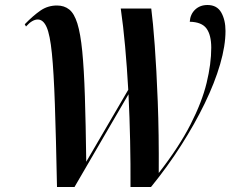

<svg xmlns="http://www.w3.org/2000/svg" viewBox="-20 -748 922 768"><path d="M208 0Q204 -200 199.5 -330.5Q195 -461 187.5 -535Q180 -609 166.5 -639.5Q153 -670 131 -670Q109 -670 84 -642L79 -651Q112 -685 141.5 -705.5Q171 -726 208 -726Q237 -726 257 -710Q277 -694 289.5 -654Q302 -614 309 -543Q316 -472 319.5 -363.5Q323 -255 325 -101L493 -389Q488 -479 480.5 -562Q473 -645 463 -714H585Q592 -661 599 -566Q606 -471 611 -341.5Q616 -212 615 -56Q696 -160 742 -250Q788 -340 806.5 -416.5Q825 -493 825 -557Q825 -608 806 -634Q787 -660 739 -661Q741 -691 760.5 -709.5Q780 -728 810 -728Q848 -728 865 -698Q882 -668 882 -624Q882 -565 860.5 -491Q839 -417 799 -334.5Q759 -252 704.5 -166.5Q650 -81 584 0H502Q503 -185 494 -371L278 0Z"/></svg>

Font: Noto Serif Display Condensed SemiBold
Style: Italic
Weight: 600
Width: 3
Italic angle: -12°
Designer: Monotype Design Team
Foundry: Monotype Imaging Inc.
Version: Version 2.009